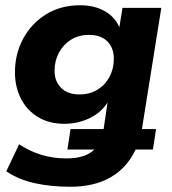

<svg xmlns="http://www.w3.org/2000/svg" viewBox="-20 -521 655 732"><path d="M248 191Q175 191 113 177.5Q51 164 4 132L53 29Q134 83 233 83Q268 83 294.5 75Q321 67 340 49H237L249 -29H375L390 -130Q365 -91 320.5 -70Q276 -49 226 -49Q166 -49 123.5 -75.5Q81 -102 59 -146.5Q37 -191 37 -245Q37 -315 68 -373Q99 -431 155 -466Q211 -501 286 -501Q339 -501 378.5 -479Q418 -457 435 -417L447 -491H595L523 -41Q523 -37 521 -29H575L563 49H497Q465 118 402.5 154.5Q340 191 248 191ZM283 -161Q322 -161 351.5 -179Q381 -197 397.5 -228Q414 -259 414 -297Q414 -338 389.5 -363Q365 -388 319 -388Q280 -388 250.5 -369.5Q221 -351 204.5 -320Q188 -289 188 -251Q188 -211 213 -186Q238 -161 283 -161Z"/></svg>

Font: Nunito Sans ExtraBold
Style: Italic
Weight: 800
Italic angle: -9°
Designer: Vernon Adams
Foundry: Vernon Adams
Version: Version 3.006; ttfautohint (v1.8.3)